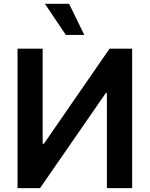

<svg xmlns="http://www.w3.org/2000/svg" viewBox="-20 -981 781 1001"><path d="M669 0H537.3V-495.4H531.2L188.6 0H71.4V-727.3H202.4V-231.5H208.8L551.1 -727.3H669ZM419.4 -799H323.2L214.1 -961.3H340.2Z"/></svg>

Font: Linik Sans SemiBold
Style: Regular
Weight: 600
Designer: Fonts by Rasmus Andersson / Changes by Cristiano Sobral with parts from Marc Monis
Foundry: rsms
Version: Version 3.020; ttfautohint (v1.6)